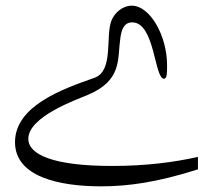

<svg xmlns="http://www.w3.org/2000/svg" viewBox="-20 -479 740 678"><path d="M337 179C432 179 535 165 679 119V75C595 94 495 107 376 107C168 107 80 67 80 11C80 -67 250 -127 288 -143C413 -195 394 -270 405 -345C409 -373 417 -400 447 -400C527 -400 525 -201 559 -201C570 -201 570 -222 570 -248C570 -353 510 -459 445 -459C413 -459 384 -434 373 -405C352 -349 382 -228 313 -204C201 -165 33 -105 33 23C33 145 188 179 337 179Z"/></svg>

Font: Kawkab Mono Light
Style: Regular
Weight: 300
Monospace: yes
Designer: Abdullah Arif
Foundry: Abdullah Arif
Version: Version 1.000;PS 000.500;hotconv 1.0.88;makeotf.lib2.5.64775